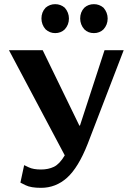

<svg xmlns="http://www.w3.org/2000/svg" viewBox="-20 -891 636 922"><path d="M177 11Q128 11 103 -1.5Q78 -14 78 -14L96 -98Q96 -98 118 -87.5Q140 -77 177 -77Q212 -77 239 -90Q266 -103 291 -145L23 -650H185L361 -288H364L482 -650H574L401 -200Q356 -86 302 -37.5Q248 11 177 11ZM431 -732Q403 -732 385 -750Q375 -761 370 -774.5Q365 -788 365 -802Q365 -833 385 -854Q404 -871 431 -871Q457 -871 477 -854Q497 -831 497 -802Q497 -772 477 -750Q458 -732 431 -732ZM245 -732Q219 -732 199 -750Q189 -761 184 -774.5Q179 -788 179 -802Q179 -833 199 -854Q219 -871 245 -871Q271 -871 291 -854Q311 -831 311 -802Q311 -772 291 -750Q272 -732 245 -732Z"/></svg>

Font: Arsenal SC
Style: Bold
Weight: 700
Designer: Andrij Shevchenko
Foundry: Stairsfor
Version: Version 2.001; ttfautohint (v1.8.4.7-5d5b)